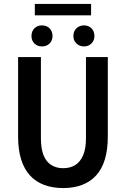

<svg xmlns="http://www.w3.org/2000/svg" viewBox="-20 -944 640 976"><path d="M301 12Q247 12 204.5 -4Q162 -20 132.5 -52Q103 -84 87.5 -133.5Q72 -183 72 -250V-654H188V-241Q188 -188 201.5 -154.5Q215 -121 241 -105Q267 -89 301 -89Q337 -89 362.5 -105Q388 -121 402.5 -154.5Q417 -188 417 -241V-654H528V-250Q528 -183 513 -133.5Q498 -84 468.5 -52Q439 -20 397 -4Q355 12 301 12ZM193 -708Q170 -708 155 -723Q140 -738 140 -761Q140 -785 155 -800Q170 -815 193 -815Q217 -815 232 -800Q247 -785 247 -761Q247 -738 232 -723Q217 -708 193 -708ZM407 -708Q384 -708 368.5 -723Q353 -738 353 -761Q353 -785 368.5 -800Q384 -815 407 -815Q430 -815 445 -800Q460 -785 460 -761Q460 -738 445 -723Q430 -708 407 -708ZM157 -866V-924H443V-866Z"/></svg>

Font: Source Code Pro ExtraLight SemiBold
Style: Regular
Weight: 600
Monospace: yes
Version: Version 1.018;hotconv 1.0.116;makeotfexe 2.5.65601